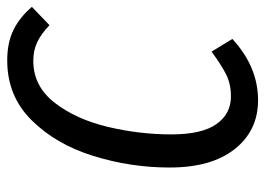

<svg xmlns="http://www.w3.org/2000/svg" viewBox="-124 -616 752 545"><g transform="rotate(-90 252.5 -344.0)"><path d="M505 -630 453 -580Q428 -604 404.5 -615Q381 -626 352 -626Q280 -626 233 -565.5Q186 -505 164.5 -415Q143 -325 143 -234Q143 -148 172 -106.5Q201 -65 251 -65Q286 -65 313 -78.5Q340 -92 378 -120L414 -61Q335 12 240 12Q154 12 101.5 -54Q49 -120 49 -239Q49 -350 82 -456Q115 -562 183.5 -631Q252 -700 353 -700Q403 -700 439 -682.5Q475 -665 505 -630Z"/></g></svg>

Font: Fira Sans Extra Condensed
Style: Italic
Weight: 400
Width: 3
Italic angle: -8°
Designer: Carrois Corporate & Edenspiekermann AG
Foundry: Carrois Corporate GbR & Edenspiekermann AG
Version: Version 4.203